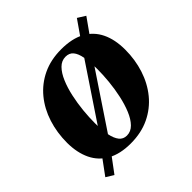

<svg xmlns="http://www.w3.org/2000/svg" viewBox="-178 -719 912 912"><g transform="rotate(-45 278.0 -263.0)"><path d="M74.5 64.5 36.5 41 96 -40 161 -123 380 -450.5 420 -509 476 -589.5 515 -565 459 -486 393 -398.5 174.5 -71.5 134.5 -16ZM318 -537Q390.5 -537 437.8 -511.2Q485 -485.5 508.5 -437Q532 -388.5 532 -320.5Q532 -253.5 512.5 -193Q493 -132.5 455 -86Q417 -39.5 361.8 -13Q306.5 13.5 235.5 13.5Q164.5 13.5 117.5 -12.8Q70.5 -39 47.2 -87.5Q24 -136 23.5 -202Q23.5 -271 43 -331.8Q62.5 -392.5 100.5 -438.8Q138.5 -485 193.2 -511Q248 -537 318 -537ZM307.5 -497.5Q280.5 -497.5 260 -476.8Q239.5 -456 224.8 -421.2Q210 -386.5 200.8 -344Q191.5 -301.5 187.2 -257.5Q183 -213.5 183 -175Q183 -128 189.8 -94.8Q196.5 -61.5 210.8 -43.8Q225 -26 249 -26Q276 -26 296.5 -47Q317 -68 331.5 -103Q346 -138 355.2 -180.5Q364.5 -223 368.8 -267.2Q373 -311.5 373 -350Q372.5 -398.5 366.5 -431.2Q360.5 -464 346.5 -480.8Q332.5 -497.5 307.5 -497.5Z"/></g></svg>

Font: Merriweather 96pt ExtraBold
Style: Italic
Weight: 800
Italic angle: -7.8°
Version: Version 2.101